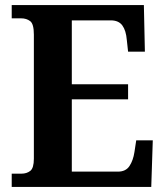

<svg xmlns="http://www.w3.org/2000/svg" viewBox="-20 -734 650 754"><path d="M26 0V-52H64Q85 -52 99 -63Q113 -74 113 -111V-598Q113 -640 98.5 -651Q84 -662 63 -662H26V-714H545L549 -531H483L478 -577Q475 -614 460.5 -634Q446 -654 415 -654H262V-403H483V-344H262V-60H443Q474 -60 488.5 -82Q503 -104 508 -137L515 -183H580L574 0Z"/></svg>

Font: Noto Serif Tamil SemiCondensed
Style: Bold Italic
Weight: 700
Width: 4
Italic angle: -12°
Designer: Indian Type Foundry, Tom Grace, and the Monotype Design Team
Foundry: Monotype Imaging Inc.
Version: Version 2.003; ttfautohint (v1.8.4.7-5d5b)